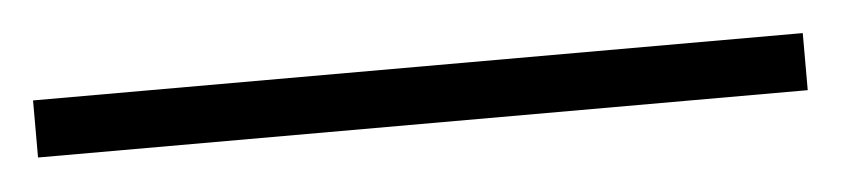

<svg xmlns="http://www.w3.org/2000/svg" viewBox="-22 -18 545 124"><g transform="rotate(-5 250.0 43.5)"><path d="M0 62V25H499V62Z"/></g></svg>

Font: KaTeX_Main
Style: Regular
Weight: 400
Version: Version